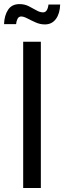

<svg xmlns="http://www.w3.org/2000/svg" viewBox="-43 -935 319 955"><path d="M160.2 -727.5V0H72.3V-727.5ZM180.2 -813.5Q156.7 -813.5 134.3 -823.5Q111.8 -833.5 93.3 -843.3Q74.7 -853 62.5 -853Q49.8 -853 43.9 -840.8Q38.1 -828.6 37.1 -814.9H-22.9Q-21.5 -857.9 -2.9 -886.2Q15.6 -914.6 54.2 -914.6Q79.1 -914.6 99.6 -904.3Q120.1 -894 137.7 -883.8Q155.3 -873.5 171.4 -873.5Q193.4 -873.5 198.2 -912.6H256.3Q254.9 -867.7 235.1 -840.6Q215.3 -813.5 180.2 -813.5Z"/></svg>

Font: Inter Display
Style: Regular
Weight: 400
Designer: Rasmus Andersson
Foundry: rsms
Version: Version 4.000;git-37864ae